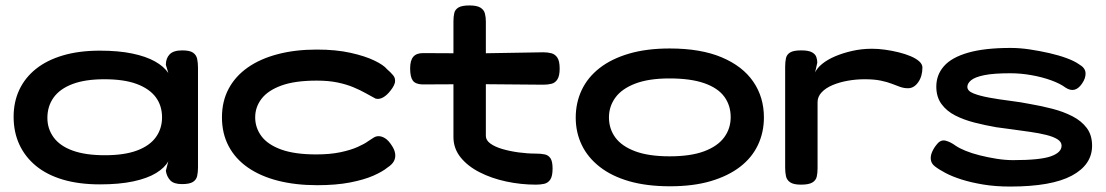

<svg xmlns="http://www.w3.org/2000/svg" viewBox="-20 -668 4060 705"><path d="M648 8Q618 8 605 -6Q592 -20 589 -41L598 -76Q585 -52 553 -32.5Q521 -13 469.5 -2Q418 9 347 9Q270 9 211 -8.5Q152 -26 112 -59Q72 -92 51 -137.5Q30 -183 30 -239Q30 -294 51 -338.5Q72 -383 112 -415Q152 -447 211 -464.5Q270 -482 347 -482Q415 -482 465.5 -471.5Q516 -461 549 -442.5Q582 -424 598 -400L589 -430Q589 -454 603 -468.5Q617 -483 649 -483Q677 -483 689 -474.5Q701 -466 704 -451.5Q707 -437 707 -419V-53Q707 -36 704 -22Q701 -8 688.5 0Q676 8 648 8ZM365 -98Q437 -98 483.5 -115.5Q530 -133 552.5 -164.5Q575 -196 575 -237Q575 -280 552 -311Q529 -342 482.5 -359.5Q436 -377 363 -377Q293 -377 246.5 -359.5Q200 -342 177 -310Q154 -278 154 -235Q154 -195 177 -163.5Q200 -132 247 -115Q294 -98 365 -98Z M1145 12Q1065 12 1000.5 -4.5Q936 -21 890 -53Q844 -85 819.5 -131.5Q795 -178 795 -237Q795 -296 819.5 -342Q844 -388 889.5 -420Q935 -452 999.5 -469Q1064 -486 1143 -486Q1214 -486 1267.5 -474Q1321 -462 1355 -445.5Q1389 -429 1401 -414Q1415 -402 1424 -391Q1433 -380 1430 -364Q1427 -354 1421 -345Q1415 -336 1407 -327Q1382 -300 1359 -306Q1342 -315 1322.5 -326Q1303 -337 1278 -347.5Q1253 -358 1220 -365Q1187 -372 1143 -372Q1063 -372 1013.5 -354Q964 -336 940.5 -305.5Q917 -275 917 -237Q917 -199 940 -168Q963 -137 1012.5 -119Q1062 -101 1141 -101Q1192 -101 1230 -109Q1268 -117 1293.5 -128.5Q1319 -140 1331 -149Q1342 -156 1351 -162Q1360 -168 1370 -168Q1382 -168 1394.5 -160Q1407 -152 1419 -133Q1429 -118 1431 -103.5Q1433 -89 1426.5 -76.5Q1420 -64 1403 -53Q1385 -38 1351 -23Q1317 -8 1265.5 2Q1214 12 1145 12Z M1948 10Q1893 10 1839 -1.5Q1785 -13 1741 -35.5Q1697 -58 1671 -90.5Q1645 -123 1645 -165V-589Q1645 -607 1648 -620Q1651 -633 1663.5 -640.5Q1676 -648 1704 -648Q1731 -648 1744 -640Q1757 -632 1760.5 -618.5Q1764 -605 1764 -589V-169Q1764 -153 1780.5 -141Q1797 -129 1824 -121Q1851 -113 1883.5 -108.5Q1916 -104 1948 -104Q1967 -104 1980.5 -101Q1994 -98 2001.5 -86.5Q2009 -75 2009 -49Q2009 -21 2000.5 -8.5Q1992 4 1978 7Q1964 10 1948 10ZM1533 -473 1736 -472 1975 -476Q1991 -476 2004.5 -472.5Q2018 -469 2026.5 -456.5Q2035 -444 2035 -416Q2035 -390 2027 -377Q2019 -364 2005.5 -360.5Q1992 -357 1975 -357L1741 -359L1530 -358Q1505 -359 1495.5 -372.5Q1486 -386 1486 -417Q1486 -446 1497.5 -459.5Q1509 -473 1533 -473Z M2440 16Q2355 16 2290.5 -2.5Q2226 -21 2182 -55.5Q2138 -90 2116 -136Q2094 -182 2094 -236Q2094 -291 2116 -337.5Q2138 -384 2181.5 -418Q2225 -452 2289.5 -471Q2354 -490 2439 -490Q2553 -490 2630 -457.5Q2707 -425 2746 -368Q2785 -311 2785 -237Q2785 -182 2763 -135.5Q2741 -89 2697.5 -55.5Q2654 -22 2590 -3Q2526 16 2440 16ZM2439 -94Q2516 -94 2565.5 -112.5Q2615 -131 2639 -163.5Q2663 -196 2663 -238Q2663 -281 2639.5 -313Q2616 -345 2566 -362.5Q2516 -380 2438 -380Q2362 -380 2312.5 -361Q2263 -342 2239.5 -309.5Q2216 -277 2216 -237Q2216 -195 2239.5 -163Q2263 -131 2312.5 -112.5Q2362 -94 2439 -94Z M2921 10Q2894 10 2881.5 1.5Q2869 -7 2866 -21Q2863 -35 2863 -52V-423Q2863 -441 2866 -454.5Q2869 -468 2881.5 -475.5Q2894 -483 2922 -483Q2949 -483 2961.5 -476Q2974 -469 2977.5 -458.5Q2981 -448 2981 -438L2973 -402Q2980 -418 2999 -433.5Q3018 -449 3046 -461Q3074 -473 3109 -481Q3144 -489 3182 -489Q3205 -489 3230 -485.5Q3255 -482 3279.5 -476Q3304 -470 3324 -461.5Q3344 -453 3355.5 -442.5Q3367 -432 3367 -420Q3367 -388 3351.5 -366Q3336 -344 3314 -344Q3299 -344 3285 -349Q3271 -354 3254.5 -360.5Q3238 -367 3214 -372Q3190 -377 3155 -377Q3123 -377 3092.5 -371.5Q3062 -366 3037 -355.5Q3012 -345 2997 -329Q2982 -313 2982 -293V-50Q2982 -33 2979 -19.5Q2976 -6 2963 2Q2950 10 2921 10Z M3689 17Q3635 17 3590 9.5Q3545 2 3510.5 -9Q3476 -20 3451.5 -33Q3427 -46 3413 -57Q3400 -67 3398 -81Q3396 -95 3402.5 -110Q3409 -125 3420 -138Q3434 -156 3452 -151.5Q3470 -147 3489 -133Q3502 -124 3525 -114.5Q3548 -105 3578 -97.5Q3608 -90 3639.5 -85Q3671 -80 3700 -80Q3799 -80 3838.5 -94Q3878 -108 3878 -133Q3878 -147 3863 -156.5Q3848 -166 3822 -172.5Q3796 -179 3764.5 -183.5Q3733 -188 3700 -192.5Q3667 -197 3637 -201Q3597 -208 3558 -218Q3519 -228 3487.5 -244Q3456 -260 3437 -286Q3418 -312 3418 -350Q3418 -393 3446 -425Q3474 -457 3534.5 -474.5Q3595 -492 3691 -492Q3725 -492 3761.5 -486.5Q3798 -481 3833 -473Q3868 -465 3896.5 -454.5Q3925 -444 3942 -432Q3965 -419 3966 -400Q3967 -381 3953 -361Q3940 -342 3925 -338.5Q3910 -335 3893 -346Q3873 -361 3840 -373Q3807 -385 3767.5 -392Q3728 -399 3690 -399Q3628 -399 3594 -392Q3560 -385 3546 -373.5Q3532 -362 3532 -349Q3532 -334 3554.5 -325Q3577 -316 3612.5 -309.5Q3648 -303 3688 -298Q3728 -293 3763 -286Q3804 -279 3844.5 -268.5Q3885 -258 3918 -241Q3951 -224 3970.5 -198Q3990 -172 3990 -133Q3990 -63 3915.5 -23Q3841 17 3689 17Z"/></svg>

Font: Fredoka Expanded Medium
Style: Regular
Weight: 500
Width: 7
Designer: Ben Nathan
Foundry: Milena B. Brandão, Ben Nathan
Version: Version 2.001